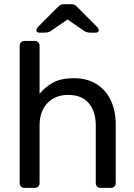

<svg xmlns="http://www.w3.org/2000/svg" viewBox="-20 -908 649 928"><path d="M98 0Q87.8 0 81.4 -6.4Q75.1 -12.7 75.1 -22.9V-687.1Q75.1 -697.3 81.4 -703.6Q87.8 -710 98 -710H148.4Q158.6 -710 164.9 -703.6Q171.3 -697.3 171.3 -687.1V-454.2Q198.1 -488.1 236.9 -509Q275.7 -530 336.3 -530Q401.1 -530 446.6 -501.5Q492.1 -473.1 515.7 -422.7Q539.4 -372.2 539.4 -305.4V-22.9Q539.4 -12.7 533 -6.4Q526.6 0 516.4 0H465.9Q455.7 0 449.3 -6.4Q442.9 -12.7 442.9 -22.9V-300.1Q442.9 -370.1 408.8 -409.7Q374.7 -449.3 309.2 -449.3Q247.1 -449.3 209.2 -409.7Q171.3 -370.1 171.3 -300.1V-22.9Q171.3 -12.7 164.9 -6.4Q158.6 0 148.4 0ZM170.2 -750.2Q155.8 -750.2 155.8 -762.1Q155.8 -770.1 166.5 -780.8L258.2 -872.7Q269 -883.7 276.2 -885.7Q283.4 -887.7 291.1 -887.7H321.7Q330.3 -887.7 337.5 -885.7Q344.7 -883.7 354.7 -872.7L446.4 -780.8Q457.1 -770.1 457.1 -762.1Q457.1 -750.2 442.7 -750.2H416.5Q409.7 -750.2 401.9 -752Q394 -753.8 388.7 -757.2L306.4 -813.8L224.2 -757.2Q219.1 -753.8 211.1 -752Q203.1 -750.2 196.4 -750.2Z"/></svg>

Font: Rubik Light
Style: Regular
Weight: 300
Designer: Hubert and Fischer
Foundry: Hubert and Fischer
Version: Version 2.300;gftools[0.9.30]